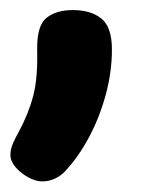

<svg xmlns="http://www.w3.org/2000/svg" viewBox="-21 -175 293 374"><path d="M51.4 -78.6Q50.7 -125.4 69.8 -140.4Q88.9 -155.4 120.7 -155.4Q155.9 -155.4 176.4 -138.9Q197 -122.4 197 -78.6Q197 -34.7 185 9.4Q173 53.6 152.5 92.1Q132 130.7 105.3 159.1Q99.1 166.1 87.5 172.2Q75.9 178.3 60.9 178.3Q48 178.3 33.6 170.2Q19.1 162.1 9.2 150.5Q-0.7 138.9 -0.7 127.1Q-0.7 115 4.8 102.9Q10.3 90.9 15 82.9Q34.4 46.9 43.6 12.1Q52.8 -22.7 51.4 -78.6Z"/></svg>

Font: Playpen Sans Hebrew
Style: Regular
Weight: 400
Designer: Tom Grace, Laura Meseguer, Veronika Burian, José Scaglione
Foundry: TypeTogether
Version: Version 2.000